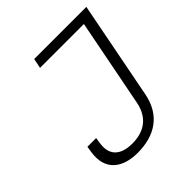

<svg xmlns="http://www.w3.org/2000/svg" viewBox="-200 -869 1020 1020"><g transform="rotate(-45 310.0 -359.0)"><path d="M87 -200.5 81.5 -165C63.5 -45.5 138.5 11.5 253.5 11.5C383.5 11.5 476 -49 501.5 -179.5L608.5 -730H216.5L205.5 -675H535L438.5 -180.5C418 -75.5 344.5 -43.5 267.5 -43.5C200.5 -43.5 133 -70 147.5 -166.5L152.5 -200.5Z"/></g></svg>

Font: Monaspace Neon ExtraLight
Style: Italic
Weight: 200
Italic angle: -11°
Designer: Riley Cran & the Lettermatic Team
Foundry: Lettermatic
Version: Version 1.200 (Monaspace Neon)